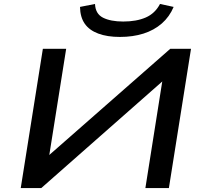

<svg xmlns="http://www.w3.org/2000/svg" viewBox="-20 -952 1038 972"><path d="M85 0 197 -705H315L230 -170L229 -167L842 -705H947L835 0H716L801 -537L802 -540L189 0ZM587 -765Q523 -765 477.5 -782Q432 -799 409 -832Q386 -865 385 -917L461 -932Q463 -882 501.5 -862.5Q540 -843 604 -843Q671 -843 718 -863.5Q765 -884 790 -932L859 -917Q838 -867 799 -833Q760 -799 706.5 -782Q653 -765 587 -765Z"/></svg>

Font: Nunito Sans 7pt Expanded SemiBold
Style: Italic
Weight: 600
Width: 7
Italic angle: -9°
Designer: Vernon Adams
Foundry: Vernon Adams
Version: Version 3.101;gftools[0.9.27]